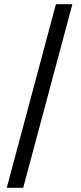

<svg xmlns="http://www.w3.org/2000/svg" viewBox="-20 -730 384 910"><path d="M12 160 245 -710H323L90 160Z"/></svg>

Font: Giro Semibold
Style: Regular
Weight: 600
Designer: Paul D. Hunt
Foundry: Adobe Systems Incorporated
Version: Version 1.000;PS 1.0;hotconv 1.0.88;makeotf.lib2.5.647800